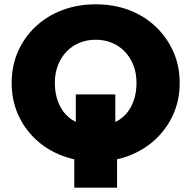

<svg xmlns="http://www.w3.org/2000/svg" viewBox="-20 -734 886 889"><path d="M324 135V-21L331 -79V-297H514V-79L522 -21V135ZM423 14Q339 14 268 -13Q197 -40 144.5 -89.5Q92 -139 63 -205Q34 -271 34 -350Q34 -429 63 -495Q92 -561 144.5 -610.5Q197 -660 268 -687Q339 -714 423 -714Q508 -714 578.5 -687Q649 -660 701 -610.5Q753 -561 782.5 -495Q812 -429 812 -350Q812 -271 782.5 -205Q753 -139 701 -90Q649 -41 578.5 -13.5Q508 14 423 14ZM423 -150Q467 -150 501.5 -163.5Q536 -177 560.5 -203Q585 -229 598.5 -266.5Q612 -304 612 -350Q612 -396 597.5 -432.5Q583 -469 557.5 -495.5Q532 -522 497.5 -536Q463 -550 423 -550Q383 -550 348.5 -536Q314 -522 288.5 -495.5Q263 -469 248.5 -432.5Q234 -396 234 -350Q234 -304 247.5 -266.5Q261 -229 285.5 -203Q310 -177 344.5 -163.5Q379 -150 423 -150Z"/></svg>

Font: MOST Montserrat ExtraBold
Style: Regular
Weight: 800
Designer: Julieta Ulanovsky
Foundry: Julieta Ulanovsky
Version: Version 8.000;March 11, 2024;FontCreator 15.0.0.2926 64-bit